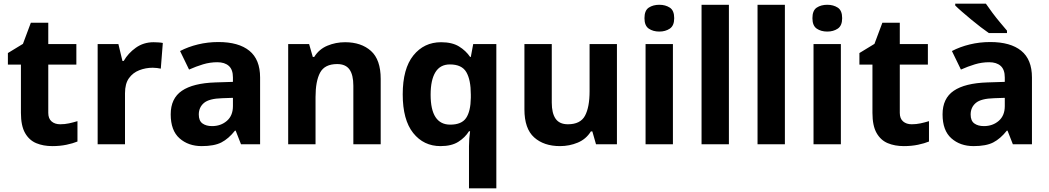

<svg xmlns="http://www.w3.org/2000/svg" viewBox="-20 -786 5717 1046"><path d="M308 -109Q333 -109 356 -114Q379 -119 402 -126V-15Q378 -5 342.5 2.5Q307 10 265 10Q216 10 177.5 -6Q139 -22 116.5 -61.5Q94 -101 94 -171V-434H23V-497L105 -547L148 -662H243V-546H396V-434H243V-171Q243 -140 261 -124.5Q279 -109 308 -109Z M817 -556Q828 -556 843 -555Q858 -554 867 -552L856 -412Q849 -414 835.5 -415.5Q822 -417 812 -417Q774 -417 739 -403.5Q704 -390 682.5 -360Q661 -330 661 -278V0H512V-546H625L647 -454H654Q678 -496 720 -526Q762 -556 817 -556Z M1170 -557Q1280 -557 1338.5 -509.5Q1397 -462 1397 -364V0H1293L1264 -74H1260Q1225 -30 1186 -10Q1147 10 1079 10Q1006 10 958 -32.5Q910 -75 910 -163Q910 -250 971 -291.5Q1032 -333 1154 -337L1249 -340V-364Q1249 -407 1226.5 -427Q1204 -447 1164 -447Q1124 -447 1086 -435.5Q1048 -424 1010 -407L961 -508Q1005 -531 1058.5 -544Q1112 -557 1170 -557ZM1249 -253 1191 -251Q1119 -249 1091 -225Q1063 -201 1063 -162Q1063 -128 1083 -113.5Q1103 -99 1135 -99Q1183 -99 1216 -127.5Q1249 -156 1249 -208Z M1860 -556Q1948 -556 2001 -508.5Q2054 -461 2054 -356V0H1905V-319Q1905 -378 1884 -407.5Q1863 -437 1817 -437Q1749 -437 1724 -390.5Q1699 -344 1699 -257V0H1550V-546H1664L1684 -476H1692Q1718 -518 1763.5 -537Q1809 -556 1860 -556Z M2535 240V11Q2535 -31 2541 -71H2535Q2514 -37 2477 -13.5Q2440 10 2380 10Q2288 10 2231 -61.5Q2174 -133 2174 -272Q2174 -412 2232 -484Q2290 -556 2383 -556Q2443 -556 2480.5 -533Q2518 -510 2541 -476H2545L2558 -546H2684V240ZM2433 -107Q2495 -107 2519.5 -143.5Q2544 -180 2545 -253V-271Q2545 -351 2520.5 -393Q2496 -435 2431 -435Q2378 -435 2352 -392.5Q2326 -350 2326 -270Q2326 -107 2433 -107Z M3341 -546V0H3227L3207 -70H3199Q3173 -28 3127.5 -9Q3082 10 3031 10Q2943 10 2890 -37.5Q2837 -85 2837 -190V-546H2986V-227Q2986 -169 3007 -139Q3028 -109 3074 -109Q3142 -109 3167 -155.5Q3192 -202 3192 -289V-546Z M3572 -760Q3605 -760 3629 -744.5Q3653 -729 3653 -687Q3653 -646 3629 -630Q3605 -614 3572 -614Q3538 -614 3514.5 -630Q3491 -646 3491 -687Q3491 -729 3514.5 -744.5Q3538 -760 3572 -760ZM3646 -546V0H3497V-546Z M3951 0H3802V-760H3951Z M4256 0H4107V-760H4256Z M4487 -760Q4520 -760 4544 -744.5Q4568 -729 4568 -687Q4568 -646 4544 -630Q4520 -614 4487 -614Q4453 -614 4429.5 -630Q4406 -646 4406 -687Q4406 -729 4429.5 -744.5Q4453 -760 4487 -760ZM4561 -546V0H4412V-546Z M4947 -109Q4972 -109 4995 -114Q5018 -119 5041 -126V-15Q5017 -5 4981.5 2.5Q4946 10 4904 10Q4855 10 4816.5 -6Q4778 -22 4755.5 -61.5Q4733 -101 4733 -171V-434H4662V-497L4744 -547L4787 -662H4882V-546H5035V-434H4882V-171Q4882 -140 4900 -124.5Q4918 -109 4947 -109Z M5375 -557Q5485 -557 5543.5 -509.5Q5602 -462 5602 -364V0H5498L5469 -74H5465Q5430 -30 5391 -10Q5352 10 5284 10Q5211 10 5163 -32.5Q5115 -75 5115 -163Q5115 -250 5176 -291.5Q5237 -333 5359 -337L5454 -340V-364Q5454 -407 5431.5 -427Q5409 -447 5369 -447Q5329 -447 5291 -435.5Q5253 -424 5215 -407L5166 -508Q5210 -531 5263.5 -544Q5317 -557 5375 -557ZM5454 -253 5396 -251Q5324 -249 5296 -225Q5268 -201 5268 -162Q5268 -128 5288 -113.5Q5308 -99 5340 -99Q5388 -99 5421 -127.5Q5454 -156 5454 -208ZM5351 -766Q5366 -744 5386.5 -716.5Q5407 -689 5428.5 -663.5Q5450 -638 5466 -619V-606H5367Q5348 -619 5322.5 -638.5Q5297 -658 5270.5 -680Q5244 -702 5221 -722Q5198 -742 5184 -756V-766Z"/></svg>

Font: Noto Sans IKEA
Style: Bold
Weight: 600
Designer: Monotype Design Team
Foundry: Monotype Imaging Inc.
Version: Version 2.001